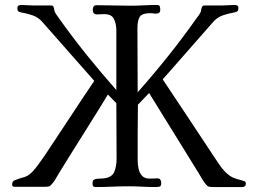

<svg xmlns="http://www.w3.org/2000/svg" viewBox="-20 -754 1040 774"><path d="M971 -13Q971 0 956 0H839Q828 0 822 -1.5Q816 -3 809 -12Q801 -22 794.5 -33Q788 -44 782 -54L732 -135L581 -379L536 -332Q535 -276 535 -219.5Q535 -163 535 -107Q535 -91 538.5 -74Q542 -57 552.5 -45.5Q563 -34 583 -34Q591 -34 599 -34.5Q607 -35 615 -35Q623 -35 626.5 -29.5Q630 -24 630 -17Q630 -4 624 -2Q618 0 607 0Q579 0 552.5 -1.5Q526 -3 499 -3Q465 -3 432.5 -1.5Q400 0 367 0Q357 0 355 -4Q353 -8 353 -16Q353 -28 361.5 -31Q370 -34 381 -34Q392 -34 399 -35Q432 -39 441 -62Q450 -85 450 -113Q450 -169 449.5 -225.5Q449 -282 449 -338L415 -373Q378 -312 339.5 -251Q301 -190 263 -129L216 -53Q210 -43 204 -32.5Q198 -22 190 -13Q183 -4 177 -2.5Q171 -1 160 -1H42Q35 -1 32 -2.5Q29 -4 29 -11Q29 -24 41 -28Q62 -36 77.5 -40Q93 -44 110 -61Q124 -76 136.5 -93.5Q149 -111 161 -128Q211 -203 260.5 -278.5Q310 -354 360 -428L152 -664Q135 -684 112 -692Q89 -700 65 -704Q56 -706 53 -709Q50 -712 50 -722Q50 -734 66 -734Q78 -734 89.5 -733Q101 -732 114 -732H184Q189 -732 192 -731Q195 -730 196 -725Q198 -721 198.5 -716.5Q199 -712 200 -708Q203 -701 208.5 -693.5Q214 -686 218 -680Q272 -604 330 -532Q388 -460 449 -391V-635Q448 -661 438.5 -679Q429 -697 400 -697Q393 -697 385.5 -696.5Q378 -696 371 -696Q354 -696 354 -714Q354 -722 357 -727.5Q360 -733 370 -733Q404 -733 438 -732Q472 -731 506 -731Q532 -731 559 -732.5Q586 -734 613 -734Q622 -734 624 -728.5Q626 -723 626 -716Q626 -706 621.5 -702.5Q617 -699 607 -699Q603 -699 598.5 -700Q594 -701 589 -701Q553 -701 543.5 -686.5Q534 -672 534 -639Q534 -575 534.5 -511Q535 -447 535 -382Q598 -453 657.5 -527.5Q717 -602 772 -680Q777 -686 782 -693.5Q787 -701 790 -708Q791 -712 791.5 -716.5Q792 -721 794 -725Q796 -730 799 -731Q802 -732 807 -732H877Q889 -732 900.5 -733Q912 -734 925 -734Q931 -734 936 -732Q941 -730 941 -722Q941 -712 937.5 -709Q934 -706 925 -704Q901 -700 878 -692Q855 -684 838 -664L636 -434Q687 -358 737.5 -281.5Q788 -205 839 -128Q851 -111 862.5 -93Q874 -75 889 -60Q906 -44 919.5 -38Q933 -32 955 -27Q962 -25 966.5 -23Q971 -21 971 -13Z"/></svg>

Font: Kaisei HarunoUmi
Style: Regular
Weight: 400
Designer: Font-Kai, 金井和夫
Foundry: KAZUO KANAI
Version: Version 5.003